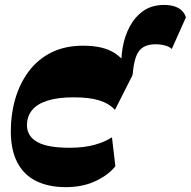

<svg xmlns="http://www.w3.org/2000/svg" viewBox="-20 -756 785 790"><path d="M480 -460.2Q476.3 -510.3 484.5 -559.1Q492.8 -608 514.4 -647.9Q536 -687.7 570.7 -711.7Q605.5 -735.7 655.2 -735.7Q691.5 -735.7 714.1 -722.9Q736.7 -710 745.2 -685L686.7 -554.3Q677.7 -564 659 -568.9Q640.2 -573.8 620.2 -573.8Q573.2 -573.8 552.1 -546.1Q531 -518.5 526 -448.3ZM250.3 14Q180 14 129.1 -11Q78.3 -36 51.4 -87.3Q24.5 -138.5 24.5 -216.5Q24.5 -286.8 43 -349.9Q61.5 -413 98.3 -462.4Q135 -511.7 191.1 -539.9Q247.3 -568 322.5 -568Q407.7 -568 455.2 -535.4Q502.7 -502.7 524.7 -445.5L453 -304Q428 -330.8 387.9 -343.1Q347.8 -355.5 283.5 -355.5Q217.5 -355.5 174.8 -341.8Q132 -328 111.5 -302.3Q91 -276.5 91 -240.5Q91 -196.2 132.7 -172.1Q174.5 -148 267 -148Q325.2 -148 369.1 -160.2Q413 -172.5 440.7 -191L454.7 -72Q427 -36.8 374.1 -11.4Q321.3 14 250.3 14Z"/></svg>

Font: Savate ExtraLight
Style: Italic
Weight: 200
Italic angle: -11°
Designer: Max Esnée
Foundry: Plomb Type
Version: Version 2.000